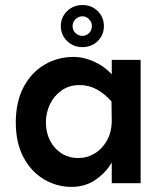

<svg xmlns="http://www.w3.org/2000/svg" viewBox="-20 -731 658 766"><path d="M265.6 14.6Q206.1 14.6 155.3 -15.6Q104.5 -45.9 73.7 -103.5Q43 -161.1 43 -242.2Q43 -324.2 73.7 -382.8Q104.5 -441.4 157.2 -472.7Q210 -503.9 274.4 -503.9Q314.5 -503.9 356 -484.9Q397.5 -465.8 425.8 -434.6V-492.2H541V0H425.8V-83Q403.3 -43 361.8 -14.2Q320.3 14.6 265.6 14.6ZM293 -100.6Q328.1 -100.6 358.4 -119.1Q388.7 -137.7 407.2 -171.4Q425.8 -205.1 425.8 -251L424.8 -326.2Q398.4 -356.4 366.7 -374Q335 -391.6 296.9 -391.6Q255.9 -391.6 225.6 -370.1Q195.3 -348.6 179.2 -314.9Q163.1 -281.2 163.1 -242.2Q163.1 -203.1 179.2 -170.9Q195.3 -138.7 224.6 -119.6Q253.9 -100.6 293 -100.6ZM308.6 -543Q272.5 -543 247.6 -567.4Q222.7 -591.8 222.7 -627Q222.7 -662.1 247.6 -686.5Q272.5 -710.9 308.6 -710.9Q345.7 -710.9 370.1 -686.5Q394.5 -662.1 394.5 -627Q394.5 -591.8 370.1 -567.4Q345.7 -543 308.6 -543ZM308.6 -587.9Q324.2 -587.9 335.4 -599.1Q346.7 -610.4 346.7 -627Q346.7 -642.6 335.4 -654.3Q324.2 -666 308.6 -666Q293 -666 281.2 -654.3Q269.5 -642.6 269.5 -627Q269.5 -610.4 281.2 -599.1Q293 -587.9 308.6 -587.9Z"/></svg>

Font: Sen SemiBold
Style: Regular
Weight: 600
Designer: Kosal Sen, Philatype
Foundry: Philatype
Version: Version 2.000;gftools[0.9.31]